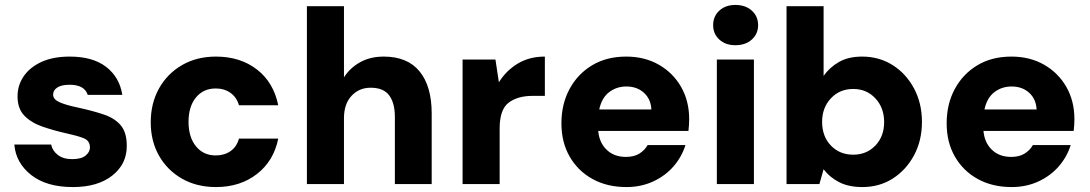

<svg xmlns="http://www.w3.org/2000/svg" viewBox="-20 -745 4413 777"><path d="M275 12Q168 12 106 -37Q44 -86 38 -160H187Q192 -135 214 -118Q236 -101 272 -101Q309 -101 326.5 -115.5Q344 -130 344 -148Q344 -176 318 -186Q292 -196 246 -206Q197 -217 152 -232.5Q107 -248 79 -276.5Q51 -305 51 -355Q51 -400 76 -436.5Q101 -473 148 -494.5Q195 -516 262 -516Q356 -516 410 -474Q464 -432 475 -361H335Q322 -402 262 -402Q229 -402 212 -391Q195 -380 195 -362Q195 -343 220.5 -331.5Q246 -320 294 -310Q354 -297 399 -282Q444 -267 468.5 -238Q493 -209 493 -156Q494 -82 435 -35Q376 12 275 12Z M854 12Q776 12 716.5 -22Q657 -56 623.5 -115Q590 -174 590 -250Q590 -327 623.5 -387Q657 -447 716.5 -481.5Q776 -516 854 -516Q952 -516 1019.5 -464Q1087 -412 1106 -319H947Q938 -351 913 -369Q888 -387 853 -387Q803 -387 773 -350.5Q743 -314 743 -252Q743 -190 773 -153Q803 -116 853 -116Q888 -116 913 -133.5Q938 -151 947 -184H1106Q1088 -94 1020 -41Q952 12 854 12Z M1222 0V-720H1372V-432Q1396 -470 1437 -493Q1478 -516 1533 -516Q1629 -516 1678 -456Q1727 -396 1727 -286V0H1578V-272Q1578 -328 1555 -359Q1532 -390 1480 -390Q1433 -390 1402.5 -357Q1372 -324 1372 -267V0Z M1852 0V-504H1985L1999 -412Q2028 -459 2075 -487.5Q2122 -516 2185 -516V-357H2135Q2075 -357 2038.5 -329.5Q2002 -302 2002 -225V0Z M2515 12Q2437 12 2378 -20.5Q2319 -53 2285.5 -111Q2252 -169 2252 -246Q2252 -324 2285 -385Q2318 -446 2376.5 -481Q2435 -516 2514 -516Q2589 -516 2646.5 -483Q2704 -450 2736.5 -393Q2769 -336 2769 -263Q2769 -239 2766 -215H2401Q2405 -168 2435 -139Q2465 -110 2513 -110Q2546 -110 2567.5 -123.5Q2589 -137 2601 -158H2754Q2739 -110 2705.5 -71.5Q2672 -33 2623 -10.5Q2574 12 2515 12ZM2515 -395Q2475 -395 2445 -372Q2415 -349 2405 -302H2616Q2614 -344 2586 -369.5Q2558 -395 2515 -395Z M2956 -562Q2916 -562 2891 -585Q2866 -608 2866 -643Q2866 -679 2891 -702Q2916 -725 2956 -725Q2997 -725 3022.5 -702Q3048 -679 3048 -643Q3048 -608 3022.5 -585Q2997 -562 2956 -562ZM2881 0V-504H3031V0Z M3470 12Q3414 12 3375.5 -8Q3337 -28 3313 -60L3296 0H3163V-720H3313V-438Q3337 -472 3375 -494Q3413 -516 3469 -516Q3538 -516 3592.5 -481.5Q3647 -447 3679 -387Q3711 -327 3711 -252Q3711 -176 3679 -116.5Q3647 -57 3593 -22.5Q3539 12 3470 12ZM3433 -119Q3487 -119 3522.5 -156Q3558 -193 3558 -251Q3558 -309 3522.5 -347Q3487 -385 3433 -385Q3378 -385 3342.5 -347Q3307 -309 3307 -252Q3307 -193 3342.5 -156Q3378 -119 3433 -119Z M4074 12Q3996 12 3937 -20.5Q3878 -53 3844.5 -111Q3811 -169 3811 -246Q3811 -324 3844 -385Q3877 -446 3935.5 -481Q3994 -516 4073 -516Q4148 -516 4205.5 -483Q4263 -450 4295.5 -393Q4328 -336 4328 -263Q4328 -239 4325 -215H3960Q3964 -168 3994 -139Q4024 -110 4072 -110Q4105 -110 4126.5 -123.5Q4148 -137 4160 -158H4313Q4298 -110 4264.5 -71.5Q4231 -33 4182 -10.5Q4133 12 4074 12ZM4074 -395Q4034 -395 4004 -372Q3974 -349 3964 -302H4175Q4173 -344 4145 -369.5Q4117 -395 4074 -395Z"/></svg>

Font: DM Sans Black
Style: Regular
Weight: 900
Designer: Colophon Foundry, Jonny Pinhorn
Foundry: Colophon Foundry
Version: Version 4.004; ttfautohint (v1.8.4.7-5d5b)